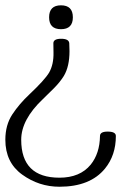

<svg xmlns="http://www.w3.org/2000/svg" viewBox="-48 -649 482 726"><path d="M183.1 -502.4Q212.4 -502.4 213.9 -485.8Q214.8 -466.3 214.8 -455.6Q214.8 -397.5 193.4 -361.8Q179.2 -338.9 156.5 -315.9Q133.8 -293 114.3 -274.4Q32.2 -196.8 32.2 -120.6Q32.2 22.9 176.8 22.9Q254.4 22.9 294.9 -26.4Q329.1 -68.8 330.1 -134.8Q330.1 -151.4 358.9 -151.4Q390.1 -151.4 390.1 -134.8Q390.1 -62 349.1 -11.7Q293 57.1 176.8 57.1Q99.6 57.1 35.9 11.2Q-27.8 -34.7 -27.8 -120.6Q-27.8 -176.3 -1.5 -216.3Q24.9 -256.3 63 -292Q121.1 -346.7 137.7 -374.5Q155.3 -405.3 154.3 -450.7L153.8 -485.4Q153.8 -502.4 183.1 -502.4ZM182.6 -628.9Q227.5 -628.9 227.5 -583.5Q227.5 -538.6 182.6 -538.6Q137.7 -538.6 137.7 -583.5Q137.7 -628.9 182.6 -628.9Z"/></svg>

Font: Gayathri Thin
Style: Regular
Weight: 100
Designer: Binoy Dominic <binoy.domenic@gmail.com>
Foundry: SMC
Version: Version 1.000